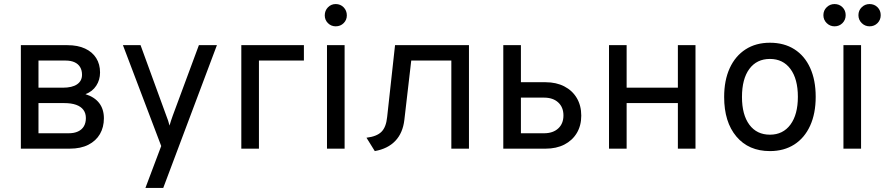

<svg xmlns="http://www.w3.org/2000/svg" viewBox="-20 -734 4368 948"><path d="M83 0V-511H313Q364 -511 400 -494.2Q436 -477.5 455 -447.2Q474 -417 474 -376Q474 -339.5 455.2 -310.8Q436.5 -282 402 -269Q447 -255 470 -224.8Q493 -194.5 493 -150Q493 -106 473.5 -72.2Q454 -38.5 416.2 -19.2Q378.5 0 324 0ZM170 -76H319Q346 -76 365 -84.8Q384 -93.5 394 -110.2Q404 -127 404 -151Q404 -175 391.8 -191.5Q379.5 -208 355.8 -216.5Q332 -225 297 -225H170ZM170 -301H290Q336.5 -301 360.8 -317.8Q385 -334.5 385 -365Q385 -387 375.5 -402.8Q366 -418.5 347.8 -426.8Q329.5 -435 304 -435H170Z M698 194 776 -13 587 -511H674L801 -163Q806.5 -149.5 810 -138.5Q813.5 -127.5 817 -114Q821 -127.5 824.5 -138.5Q828 -149.5 833 -163L962 -511H1051L786 194Z M1171.5 0V-511H1480.5V-435H1258.5V0Z M1594.5 0V-511H1681.5V0ZM1637.5 -604Q1615 -604 1599.2 -619.8Q1583.5 -635.5 1583.5 -658Q1583.5 -681.5 1599.2 -697.8Q1615 -714 1637.5 -714Q1661 -714 1676.8 -697.8Q1692.5 -681.5 1692.5 -658Q1692.5 -635.5 1676.8 -619.8Q1661 -604 1637.5 -604Z M1830.5 12 1789.5 -54Q1840 -60 1863.2 -83Q1886.5 -106 1891.5 -156L1930.5 -511H2295.5V0H2208.5V-435H2010.5L1976.5 -142Q1969 -77.5 1932 -38.5Q1895 0.5 1830.5 12Z M2465 0V-511H2552V-328H2674Q2726.5 -328 2766.2 -307.5Q2806 -287 2828 -249.8Q2850 -212.5 2850 -163Q2850 -114 2828 -77.2Q2806 -40.5 2766.5 -20.2Q2727 0 2674 0ZM2552 -76H2666Q2710.5 -76 2736.2 -99.8Q2762 -123.5 2762 -164Q2762 -204.5 2736.2 -228.2Q2710.5 -252 2666 -252H2552Z M2987 0V-511H3074V-301H3327V-511H3414V0H3327V-225H3074V0Z M3781.5 12Q3676.5 12 3616 -59.8Q3555.5 -131.5 3555.5 -255Q3555.5 -337.5 3583 -397.5Q3610.5 -457.5 3661.2 -490.2Q3712 -523 3781.5 -523Q3851.5 -523 3902.2 -490.8Q3953 -458.5 3980.2 -398.5Q4007.5 -338.5 4007.5 -256Q4007.5 -173.5 3980 -113.2Q3952.5 -53 3901.8 -20.5Q3851 12 3781.5 12ZM3781.5 -69Q3846 -69 3882.8 -118.8Q3919.5 -168.5 3919.5 -256Q3919.5 -344 3882.8 -393.5Q3846 -443 3781.5 -443Q3716.5 -443 3680 -393.8Q3643.5 -344.5 3643.5 -255Q3643.5 -167.5 3680 -118.2Q3716.5 -69 3781.5 -69Z M4144.5 0V-511H4231.5V0ZM4273.5 -604Q4251 -604 4234.8 -620Q4218.5 -636 4218.5 -659Q4218.5 -682.5 4234.8 -698.2Q4251 -714 4273.5 -714Q4297 -714 4312.8 -698.2Q4328.5 -682.5 4328.5 -659Q4328.5 -636 4312.8 -620Q4297 -604 4273.5 -604ZM4100.5 -604Q4078 -604 4061.8 -620Q4045.5 -636 4045.5 -659Q4045.5 -682.5 4061.8 -698.2Q4078 -714 4100.5 -714Q4124 -714 4139.8 -698.2Q4155.5 -682.5 4155.5 -659Q4155.5 -636 4139.8 -620Q4124 -604 4100.5 -604Z"/></svg>

Font: Overpass
Style: Regular
Weight: 400
Designer: Delve Withrington, Dave Bailey, Thomas Jockin
Foundry: Delve Fonts LLC
Version: Version 4.000